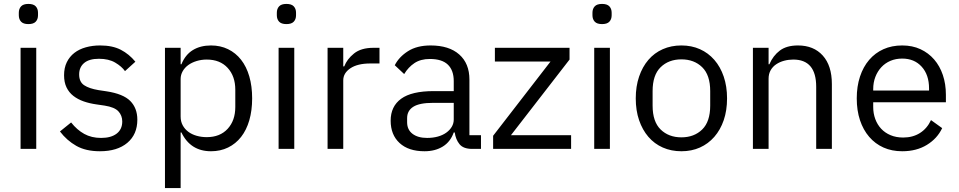

<svg xmlns="http://www.w3.org/2000/svg" viewBox="-20 -760 4895 980"><path d="M125 -637Q99 -637 87.5 -649.5Q76 -662 76 -682V-695Q76 -715 87.5 -727.5Q99 -740 125 -740Q151 -740 162.5 -727.5Q174 -715 174 -695V-682Q174 -662 162.5 -649.5Q151 -637 125 -637ZM85 -516H165V0H85Z M490 12Q418 12 369.5 -15.5Q321 -43 286 -89L343 -135Q373 -97 410 -76.5Q447 -56 496 -56Q547 -56 575.5 -78Q604 -100 604 -140Q604 -170 584.5 -191.5Q565 -213 514 -221L473 -227Q437 -232 407 -242.5Q377 -253 354.5 -270.5Q332 -288 319.5 -314Q307 -340 307 -376Q307 -414 321 -442.5Q335 -471 359.5 -490Q384 -509 418 -518.5Q452 -528 491 -528Q554 -528 596.5 -506Q639 -484 671 -445L618 -397Q601 -421 568 -440.5Q535 -460 485 -460Q435 -460 409.5 -438.5Q384 -417 384 -380Q384 -342 409.5 -325Q435 -308 483 -300L523 -294Q609 -281 645 -244.5Q681 -208 681 -149Q681 -74 630 -31Q579 12 490 12Z M822 -516H902V-432H906Q926 -481 964.5 -504.5Q1003 -528 1057 -528Q1105 -528 1144 -509Q1183 -490 1210.5 -455Q1238 -420 1252.5 -370Q1267 -320 1267 -258Q1267 -196 1252.5 -146Q1238 -96 1210.5 -61Q1183 -26 1144 -7Q1105 12 1057 12Q952 12 906 -84H902V200H822ZM1035 -60Q1103 -60 1142 -102.5Q1181 -145 1181 -214V-302Q1181 -371 1142 -413.5Q1103 -456 1035 -456Q1008 -456 983.5 -448.5Q959 -441 941 -428Q923 -415 912.5 -396.5Q902 -378 902 -357V-165Q902 -140 912.5 -120.5Q923 -101 941 -87.5Q959 -74 983.5 -67Q1008 -60 1035 -60Z M1442 -637Q1416 -637 1404.5 -649.5Q1393 -662 1393 -682V-695Q1393 -715 1404.5 -727.5Q1416 -740 1442 -740Q1468 -740 1479.5 -727.5Q1491 -715 1491 -695V-682Q1491 -662 1479.5 -649.5Q1468 -637 1442 -637ZM1402 -516H1482V0H1402Z M1652 0V-516H1732V-421H1737Q1751 -458 1787 -487Q1823 -516 1886 -516H1917V-436H1870Q1805 -436 1768.5 -411.5Q1732 -387 1732 -350V0Z M2390 0Q2345 0 2325.5 -24Q2306 -48 2301 -84H2296Q2279 -36 2240 -12Q2201 12 2147 12Q2065 12 2019.5 -30Q1974 -72 1974 -144Q1974 -217 2027.5 -256Q2081 -295 2194 -295H2296V-346Q2296 -401 2266 -430Q2236 -459 2174 -459Q2127 -459 2095.5 -438Q2064 -417 2043 -382L1995 -427Q2016 -469 2062 -498.5Q2108 -528 2178 -528Q2272 -528 2324 -482Q2376 -436 2376 -354V-70H2435V0ZM2160 -56Q2190 -56 2215 -63Q2240 -70 2258 -83Q2276 -96 2286 -113Q2296 -130 2296 -150V-235H2190Q2121 -235 2089.5 -215Q2058 -195 2058 -157V-136Q2058 -98 2085.5 -77Q2113 -56 2160 -56Z M2497 0V-67L2790 -446H2506V-516H2887V-456L2588 -70H2895V0Z M3053 -637Q3027 -637 3015.5 -649.5Q3004 -662 3004 -682V-695Q3004 -715 3015.5 -727.5Q3027 -740 3053 -740Q3079 -740 3090.5 -727.5Q3102 -715 3102 -695V-682Q3102 -662 3090.5 -649.5Q3079 -637 3053 -637ZM3013 -516H3093V0H3013Z M3458 12Q3406 12 3363 -7Q3320 -26 3289.5 -61.5Q3259 -97 3242 -146.5Q3225 -196 3225 -258Q3225 -319 3242 -369Q3259 -419 3289.5 -454.5Q3320 -490 3363 -509Q3406 -528 3458 -528Q3510 -528 3552.5 -509Q3595 -490 3626 -454.5Q3657 -419 3674 -369Q3691 -319 3691 -258Q3691 -196 3674 -146.5Q3657 -97 3626 -61.5Q3595 -26 3552.5 -7Q3510 12 3458 12ZM3458 -59Q3523 -59 3564 -99Q3605 -139 3605 -221V-295Q3605 -377 3564 -417Q3523 -457 3458 -457Q3393 -457 3352 -417Q3311 -377 3311 -295V-221Q3311 -139 3352 -99Q3393 -59 3458 -59Z M3823 0V-516H3903V-432H3907Q3926 -476 3960.5 -502Q3995 -528 4053 -528Q4133 -528 4179.5 -476.5Q4226 -425 4226 -331V0H4146V-317Q4146 -456 4029 -456Q4005 -456 3982.5 -450Q3960 -444 3942 -432Q3924 -420 3913.5 -401.5Q3903 -383 3903 -358V0Z M4585 12Q4532 12 4489.5 -7Q4447 -26 4416.5 -61.5Q4386 -97 4369.5 -146.5Q4353 -196 4353 -258Q4353 -319 4369.5 -369Q4386 -419 4416.5 -454.5Q4447 -490 4489.5 -509Q4532 -528 4585 -528Q4637 -528 4678 -509Q4719 -490 4748 -456.5Q4777 -423 4792.5 -377Q4808 -331 4808 -276V-238H4437V-214Q4437 -181 4447.5 -152.5Q4458 -124 4477.5 -103Q4497 -82 4525.5 -70Q4554 -58 4590 -58Q4639 -58 4675.5 -81Q4712 -104 4732 -147L4789 -106Q4764 -53 4711 -20.5Q4658 12 4585 12ZM4585 -461Q4552 -461 4525 -449.5Q4498 -438 4478.5 -417Q4459 -396 4448 -367.5Q4437 -339 4437 -305V-298H4722V-309Q4722 -378 4684.5 -419.5Q4647 -461 4585 -461Z"/></svg>

Font: IBM Plex Sans Thai Looped
Style: Regular
Weight: 400
Designer: Mike Abbink, Paul van der Laan, Pieter van Rosmalen, Ben Mitchell, Mark Frömberg
Foundry: Bold Monday
Version: Version 1.1